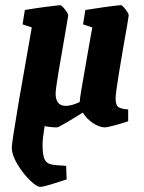

<svg xmlns="http://www.w3.org/2000/svg" viewBox="-20 -489 560 749"><path d="M482 -428Q476 -388 470 -356Q464 -324 460 -299Q456 -277 443.5 -200.5Q431 -124 431 -106Q431 -80 441 -72Q451 -64 480 -62V-16Q454 -7 425.5 0.5Q397 8 390 8Q368 8 342.5 -9Q317 -26 303 -50Q270 -29 238.5 -10.5Q207 8 203 8Q179 8 154 3Q146 53 146 76Q146 115 153.5 131.5Q161 148 178 152Q195 156 238 158L240 211Q210 221 178.5 230.5Q147 240 137 240Q123 240 96 213.5Q69 187 47.5 151Q26 115 26 86Q26 70 49 -67L59 -127Q60 -128 60 -131L104 -382L68 -394L77 -450Q112 -456 153 -461.5Q194 -467 214 -469Q220 -469 233.5 -452Q247 -435 246 -428L240 -392Q219 -272 208 -206Q197 -140 197 -124Q197 -76 237 -76Q259 -76 291 -91V-92Q291 -108 315 -240Q314 -236 340 -382L304 -394L313 -450Q342 -455 385.5 -461Q429 -467 451 -469Q457 -469 470 -452Q483 -435 482 -428Z"/></svg>

Font: Grenze
Style: Bold Italic
Weight: 700
Italic angle: -10°
Designer: Renata Polastri
Foundry: Omnibus-Type
Version: Version 1.002; ttfautohint (v1.8)